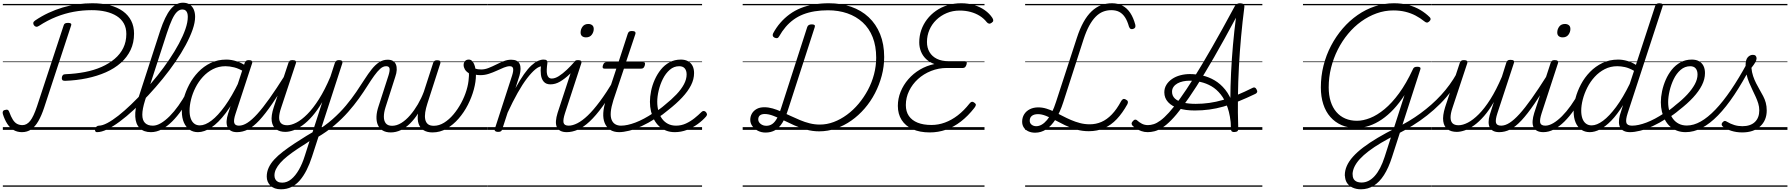

<svg xmlns="http://www.w3.org/2000/svg" viewBox="-21 -959 13221 1418"><path d="M459 -362Q444 -362 439 -368.5Q434 -375 436 -387Q437 -398 443.5 -404.5Q450 -411 463 -411Q538 -414 605.5 -427Q673 -440 728.5 -464.5Q784 -489 825.5 -524Q867 -559 889.5 -605Q912 -651 912 -708Q912 -753 893.5 -786Q875 -819 841 -840.5Q807 -862 760.5 -873Q714 -884 656 -884Q589 -884 523.5 -872Q458 -860 394 -834.5Q330 -809 267 -768Q255 -760 246 -761.5Q237 -763 230 -772Q223 -782 225 -791Q227 -800 239 -808Q286 -840 337.5 -864Q389 -888 443 -904Q497 -920 552 -927.5Q607 -935 661 -935Q733 -935 790 -920Q847 -905 887 -876Q927 -847 948 -805.5Q969 -764 969 -711Q969 -644 943.5 -590Q918 -536 871 -494.5Q824 -453 760.5 -425Q697 -397 620.5 -381Q544 -365 459 -362ZM141 17Q106 17 79 1Q52 -15 32.5 -45Q13 -75 0 -117Q-3 -128 0.5 -136.5Q4 -145 17 -147Q30 -151 36.5 -147.5Q43 -144 47 -133Q60 -97 74 -75Q88 -53 105.5 -44Q123 -35 145 -35Q177 -35 202 -66.5Q227 -98 252 -173L449 -771Q452 -782 459.5 -786Q467 -790 482 -790Q496 -790 502 -785.5Q508 -781 504 -770L305 -164Q286 -106 262.5 -65Q239 -24 209.5 -3.5Q180 17 141 17ZM0 410H873V420H0ZM0 -20H873V0H0ZM0 -505H873V-500H0ZM0 -930H873V-920H0Z M696 17Q686 17 682.5 9.5Q679 2 681 -7Q683 -16 691 -23.5Q699 -31 710 -31Q735 -31 772 -50.5Q809 -70 853.5 -105Q898 -140 946.5 -186.5Q995 -233 1045 -287.5Q1095 -342 1142 -401Q1189 -460 1229.5 -520Q1270 -580 1300.5 -637Q1331 -694 1348.5 -744.5Q1366 -795 1366 -835Q1366 -845 1374 -851Q1382 -857 1393 -857Q1404 -857 1412 -851Q1420 -845 1420 -835Q1420 -793 1401.5 -740Q1383 -687 1350.5 -626.5Q1318 -566 1274.5 -502.5Q1231 -439 1180 -376.5Q1129 -314 1075 -256Q1021 -198 967 -148Q913 -98 863 -61Q813 -24 770.5 -3.5Q728 17 696 17ZM1093 17Q1041 17 1011 -12.5Q981 -42 978 -97.5Q975 -153 999 -229L1162 -732Q1198 -840 1238 -889.5Q1278 -939 1330 -939Q1360 -939 1380 -925.5Q1400 -912 1410 -888.5Q1420 -865 1420 -835Q1420 -822 1412 -816Q1404 -810 1393 -810Q1382 -810 1374 -816Q1366 -822 1366 -835Q1366 -851 1362 -863Q1358 -875 1349 -882Q1340 -889 1325 -889Q1305 -889 1286.5 -871.5Q1268 -854 1250 -815.5Q1232 -777 1211 -713L1050 -217Q1030 -153 1030 -112Q1030 -71 1050 -51Q1070 -31 1107 -31Q1118 -31 1122.5 -23.5Q1127 -16 1125 -7Q1123 2 1114.5 9.5Q1106 17 1093 17ZM868 410H1262V420H868ZM868 -20H1262V0H868ZM868 -505H1262V-500H868ZM868 -930H1262V-920H868Z M1094 17Q1084 17 1079 9.5Q1074 2 1075.5 -7Q1077 -16 1085.5 -23.5Q1094 -31 1109 -31Q1136 -31 1167.5 -49.5Q1199 -68 1232 -101Q1265 -134 1297 -179Q1329 -224 1358 -277Q1363 -287 1372 -286Q1381 -285 1387 -278.5Q1393 -272 1389 -262Q1358 -200 1322.5 -149Q1287 -98 1249.5 -61Q1212 -24 1173 -3.5Q1134 17 1094 17ZM1262 410V420ZM1262 -20V0ZM1262 -505V-500ZM1262 -930V-920Z M1441 17Q1405 17 1378.5 -1.5Q1352 -20 1337 -54.5Q1322 -89 1322 -136Q1322 -180 1336 -232Q1350 -284 1376.5 -334.5Q1403 -385 1443 -427Q1483 -469 1535 -494Q1587 -519 1651 -519Q1688 -519 1727.5 -506Q1767 -493 1799 -470L1786 -427Q1743 -453 1708.5 -461.5Q1674 -470 1644 -470Q1594 -470 1552 -448.5Q1510 -427 1477.5 -391.5Q1445 -356 1423 -312.5Q1401 -269 1390 -224.5Q1379 -180 1379 -141Q1379 -109 1387.5 -84.5Q1396 -60 1413 -46.5Q1430 -33 1455 -33Q1494 -33 1541 -68.5Q1588 -104 1640 -176Q1692 -248 1744 -356L1760 -318Q1703 -199 1647 -125Q1591 -51 1539 -17Q1487 17 1441 17ZM1729 17Q1702 17 1684.5 7Q1667 -3 1659 -21.5Q1651 -40 1652.5 -65Q1654 -90 1664 -121L1786 -494Q1790 -506 1797 -510.5Q1804 -515 1817 -515Q1834 -515 1839.5 -508Q1845 -501 1840 -489L1719 -120Q1703 -72 1709 -51.5Q1715 -31 1743 -31Q1753 -31 1757 -23.5Q1761 -16 1759.5 -7Q1758 2 1750.5 9.5Q1743 17 1729 17ZM1262 410H1897V420H1262ZM1262 -20H1897V0H1262ZM1262 -505H1897V-500H1262ZM1262 -930H1897V-920H1262Z M1729 17Q1719 17 1714 9.5Q1709 2 1710.5 -7Q1712 -16 1720.5 -23.5Q1729 -31 1744 -31Q1773 -31 1806 -52Q1839 -73 1879 -117Q1919 -161 1969.5 -232Q2020 -303 2083 -403Q2089 -414 2098.5 -412.5Q2108 -411 2113.5 -403Q2119 -395 2113 -385Q2043 -271 1990 -193.5Q1937 -116 1893.5 -69.5Q1850 -23 1810.5 -3Q1771 17 1729 17ZM1897 410V420ZM1897 -20V0ZM1897 -505V-500ZM1897 -930V-920Z M2054 439Q2004 439 1976.5 412Q1949 385 1949 345Q1949 311 1963 280Q1977 249 2004 219.5Q2031 190 2069.5 160.5Q2108 131 2155 100Q2177 86 2199 72Q2221 58 2243 44Q2265 30 2287 18L2359 -205Q2323 -144 2286.5 -102Q2250 -60 2214 -34Q2178 -8 2146 3.5Q2114 15 2086 15Q2046 15 2019 -4Q1992 -23 1986 -63.5Q1980 -104 2001 -168L2109 -494Q2113 -506 2119 -510.5Q2125 -515 2139 -515Q2156 -515 2162 -509Q2168 -503 2164 -491L2055 -162Q2041 -121 2040.5 -92Q2040 -63 2055 -48.5Q2070 -34 2100 -34Q2130 -34 2168 -53.5Q2206 -73 2248.5 -115.5Q2291 -158 2334.5 -226.5Q2378 -295 2419 -392L2452 -494Q2457 -506 2463.5 -510.5Q2470 -515 2483 -515Q2499 -515 2505 -508.5Q2511 -502 2506 -488L2283 199Q2266 252 2243.5 296.5Q2221 341 2193.5 373Q2166 405 2131.5 422Q2097 439 2054 439ZM2063 390Q2099 390 2130 364.5Q2161 339 2186.5 294.5Q2212 250 2230 192L2265 83Q2251 93 2236 102.5Q2221 112 2206 121.5Q2191 131 2176 141Q2134 169 2102 194.5Q2070 220 2049 244Q2028 268 2017 290.5Q2006 313 2006 337Q2006 352 2012 364Q2018 376 2030.5 383Q2043 390 2063 390ZM1897 410H2562V420H1897ZM1897 -20H2562V0H1897ZM1897 -505H2562V-500H1897ZM1897 -930H2562V-920H1897Z M2320 57Q2312 61 2304 58.5Q2296 56 2292 48.5Q2288 41 2290 32Q2292 23 2304 16Q2378 -28 2434.5 -78Q2491 -128 2534 -179.5Q2577 -231 2610.5 -280.5Q2644 -330 2671.5 -373Q2699 -416 2725 -448.5Q2751 -481 2779.5 -499.5Q2808 -518 2842 -518Q2854 -518 2859 -510.5Q2864 -503 2862 -494Q2860 -485 2852 -477.5Q2844 -470 2831 -470Q2808 -470 2787 -451Q2766 -432 2742.5 -399.5Q2719 -367 2692 -324Q2665 -281 2630 -232Q2595 -183 2550.5 -132.5Q2506 -82 2449 -33.5Q2392 15 2320 57ZM2562 410H2668V420H2562ZM2562 -20H2668V0H2562ZM2562 -505H2668V-500H2562ZM2562 -930H2668V-920H2562Z M2865 19Q2829 19 2805 4.5Q2781 -10 2769.5 -36.5Q2758 -63 2759.5 -98.5Q2761 -134 2775 -175L2848 -401Q2859 -436 2856 -453Q2853 -470 2831 -470Q2821 -470 2816.5 -477.5Q2812 -485 2813.5 -494Q2815 -503 2822.5 -510.5Q2830 -518 2842 -518Q2866 -518 2881 -509Q2896 -500 2903 -483Q2910 -466 2909 -442.5Q2908 -419 2898 -391L2826 -166Q2814 -128 2814 -97Q2814 -66 2828.5 -48Q2843 -30 2875 -30Q2909 -30 2943 -51Q2977 -72 3008 -108Q3039 -144 3065 -188.5Q3091 -233 3109 -281L3178 -494Q3181 -504 3187.5 -509Q3194 -514 3207 -514Q3224 -514 3229 -508Q3234 -502 3231 -491L3135 -193Q3124 -159 3119.5 -129.5Q3115 -100 3119.5 -77.5Q3124 -55 3139 -42.5Q3154 -30 3183 -30Q3222 -30 3259 -53Q3296 -76 3328 -114Q3360 -152 3385 -198.5Q3410 -245 3424.5 -293Q3439 -341 3441 -383Q3442 -392 3442.5 -401Q3443 -410 3442 -418Q3421 -431 3412 -447Q3403 -463 3403 -479Q3403 -496 3413 -507.5Q3423 -519 3441 -519Q3454 -519 3463.5 -510.5Q3473 -502 3480 -486.5Q3487 -471 3490.5 -450Q3494 -429 3494 -405Q3494 -356 3478.5 -298.5Q3463 -241 3434.5 -185Q3406 -129 3366 -83Q3326 -37 3277.5 -9Q3229 19 3173 19Q3134 19 3108 3Q3082 -13 3071 -44Q3060 -75 3066 -120Q3039 -78 3007 -46.5Q2975 -15 2939 2Q2903 19 2865 19ZM2668 410H3556V420H2668ZM2668 -20H3556V0H2668ZM2668 -505H3556V-500H2668ZM2668 -930H3556V-920H2668Z M3527 -404Q3503 -404 3486.5 -408.5Q3470 -413 3459 -417L3462 -466Q3474 -458 3490 -452Q3506 -446 3533 -446Q3560 -446 3587.5 -457Q3615 -468 3643 -482Q3671 -496 3698.5 -507Q3726 -518 3754 -518Q3762 -518 3765 -510.5Q3768 -503 3767 -494Q3766 -485 3760.5 -477.5Q3755 -470 3744 -470Q3725 -470 3700.5 -460Q3676 -450 3648 -437Q3620 -424 3589.5 -414Q3559 -404 3527 -404ZM3555 410H3580V420H3555ZM3555 -20H3580V0H3555ZM3555 -505H3580V-500H3555ZM3555 -930H3580V-920H3555Z M3657 15Q3645 15 3637.5 10Q3630 5 3633 -6L3761 -401Q3772 -436 3768.5 -453Q3765 -470 3744 -470Q3734 -470 3730 -477.5Q3726 -485 3727.5 -494Q3729 -503 3736.5 -510.5Q3744 -518 3755 -518Q3779 -518 3794.5 -510Q3810 -502 3817 -486.5Q3824 -471 3823.5 -449.5Q3823 -428 3816 -402L3786 -308Q3820 -370 3849 -411Q3878 -452 3903.5 -475.5Q3929 -499 3951.5 -509Q3974 -519 3993 -519Q4005 -519 4009.5 -511.5Q4014 -504 4012.5 -494Q4011 -484 4003 -477Q3995 -470 3983 -470Q3961 -470 3933 -447Q3905 -424 3871.5 -380.5Q3838 -337 3802 -273Q3766 -209 3728 -127L3688 -4Q3685 6 3678.5 10.5Q3672 15 3657 15ZM3581 410H3985V420H3581ZM3581 -20H3985V0H3581ZM3581 -505H3985V-500H3581ZM3581 -930H3985V-920H3581Z M4044 -336Q4012 -336 3995 -355.5Q3978 -375 3974 -406.5Q3970 -438 3974 -473L3993 -519Q4010 -519 4016 -513.5Q4022 -508 4022 -496Q4018 -468 4017 -446.5Q4016 -425 4019.5 -410Q4023 -395 4031.5 -387Q4040 -379 4054 -379Q4078 -379 4106.5 -397Q4135 -415 4166 -444.5Q4197 -474 4226 -507Q4233 -515 4241.5 -510.5Q4250 -506 4254 -496.5Q4258 -487 4251 -478Q4219 -442 4184.5 -409.5Q4150 -377 4115.5 -356.5Q4081 -336 4044 -336ZM3985 410H4008V420H3985ZM3985 -20H4008V0H3985ZM3985 -505H4008V-500H3985ZM3985 -930H4008V-920H3985Z M4165 17Q4136 17 4117.5 7Q4099 -3 4091 -21.5Q4083 -40 4085 -66.5Q4087 -93 4097 -125L4218 -494Q4222 -506 4228 -510.5Q4234 -515 4248 -515Q4264 -515 4270 -509Q4276 -503 4272 -491L4152 -124Q4136 -75 4141 -53Q4146 -31 4179 -31Q4189 -31 4193.5 -23.5Q4198 -16 4196.5 -7Q4195 2 4187 9.5Q4179 17 4165 17ZM4307 -683Q4289 -683 4278 -692Q4267 -701 4267 -719Q4267 -743 4281.5 -762.5Q4296 -782 4324 -782Q4341 -782 4352.5 -773Q4364 -764 4364 -745Q4364 -722 4349.5 -702.5Q4335 -683 4307 -683ZM4007 410H4332V420H4007ZM4007 -20H4332V0H4007ZM4007 -505H4332V-500H4007ZM4007 -930H4332V-920H4007Z M4164 17Q4154 17 4149 9.5Q4144 2 4145.5 -7Q4147 -16 4155.5 -23.5Q4164 -31 4179 -31Q4208 -31 4243.5 -49Q4279 -67 4320 -106Q4361 -145 4409 -209.5Q4457 -274 4513 -367Q4520 -378 4529 -377Q4538 -376 4542.5 -367.5Q4547 -359 4541 -348Q4481 -244 4430 -174Q4379 -104 4334 -62Q4289 -20 4247 -1.5Q4205 17 4164 17ZM4332 410V420ZM4332 -20V0ZM4332 -505V-500ZM4332 -930V-920Z M4553 17Q4511 17 4484.5 -1Q4458 -19 4445 -50.5Q4432 -82 4434.5 -125Q4437 -168 4454 -219L4531 -452H4444Q4433 -452 4430.5 -458.5Q4428 -465 4432 -477Q4436 -489 4442 -494.5Q4448 -500 4458 -500H4547L4615 -709Q4619 -721 4625.5 -725.5Q4632 -730 4646 -730Q4663 -730 4669 -724Q4675 -718 4671 -706L4602 -500H4729Q4740 -500 4742 -494Q4744 -488 4741 -476Q4737 -463 4731 -457.5Q4725 -452 4714 -452H4587L4509 -219Q4493 -168 4490 -132.5Q4487 -97 4496 -74.5Q4505 -52 4523 -41.5Q4541 -31 4564 -31Q4574 -31 4579 -23.5Q4584 -16 4583 -7Q4582 2 4574.5 9.5Q4567 17 4553 17ZM4332 410H4720V420H4332ZM4332 -20H4720V0H4332ZM4332 -505H4720V-500H4332ZM4332 -930H4720V-920H4332Z M4550 17Q4538 17 4534 9.5Q4530 2 4533 -7Q4536 -16 4544.5 -23.5Q4553 -31 4566 -31Q4611 -31 4672 -54Q4733 -77 4805 -125Q4813 -130 4819 -127Q4825 -124 4829 -116Q4833 -108 4831.5 -99.5Q4830 -91 4823 -86Q4767 -50 4717 -27Q4667 -4 4625 6.5Q4583 17 4550 17ZM4719 410V420ZM4719 -20V0ZM4719 -505V-500ZM4719 -930V-920Z M4808 -124Q4829 -138 4850 -153Q4871 -168 4889 -184Q4939 -224 4975 -262Q5011 -300 5030.5 -337Q5050 -374 5050 -409Q5050 -437 5036.5 -453.5Q5023 -470 4995 -470Q4956 -470 4925.5 -443.5Q4895 -417 4874.5 -376Q4854 -335 4843.5 -290Q4833 -245 4833 -208Q4833 -170 4842 -138Q4851 -106 4868.5 -82Q4886 -58 4912 -44.5Q4938 -31 4972 -31Q5010 -31 5044 -46.5Q5078 -62 5107.5 -85.5Q5137 -109 5160 -132Q5168 -140 5176.5 -139.5Q5185 -139 5192 -132Q5198 -125 5200 -117Q5202 -109 5194 -99Q5168 -69 5131.5 -42.5Q5095 -16 5052 0.5Q5009 17 4962 17Q4927 17 4898 5.5Q4869 -6 4847 -26.5Q4825 -47 4810 -75Q4795 -103 4787 -136.5Q4779 -170 4779 -207Q4779 -244 4787.5 -286.5Q4796 -329 4814.5 -370.5Q4833 -412 4860 -445.5Q4887 -479 4924 -499Q4961 -519 5008 -519Q5039 -519 5061 -506.5Q5083 -494 5094 -472Q5105 -450 5105 -419Q5105 -374 5082.5 -329.5Q5060 -285 5017.5 -239.5Q4975 -194 4915 -147Q4894 -129 4872 -113Q4850 -97 4826 -82ZM4720 410H5164V420H4720ZM4720 -20H5164V0H4720ZM4720 -505H5164V-500H4720ZM4720 -930H5164V-920H4720Z M5633 20Q5602 20 5576.5 7Q5551 -6 5535.5 -27.5Q5520 -49 5520 -74Q5520 -99 5532 -120Q5544 -141 5567 -154Q5590 -167 5624 -167Q5654 -167 5685.5 -158Q5717 -149 5750 -134Q5783 -119 5817.5 -103Q5852 -87 5887.5 -72Q5923 -57 5959.5 -48Q5996 -39 6034 -39Q6086 -39 6136.5 -58Q6187 -77 6234 -111.5Q6281 -146 6320 -192.5Q6359 -239 6388.5 -294Q6418 -349 6434 -410Q6450 -471 6450 -533Q6450 -619 6424 -684.5Q6398 -750 6350 -794Q6302 -838 6237 -860.5Q6172 -883 6094 -883Q6042 -883 5996 -875.5Q5950 -868 5911.5 -853Q5873 -838 5840.5 -814.5Q5808 -791 5781.5 -760Q5755 -729 5733 -690Q5727 -679 5718.5 -677.5Q5710 -676 5699 -681Q5689 -686 5686.5 -694Q5684 -702 5689 -713Q5712 -756 5742.5 -791Q5773 -826 5810.5 -853.5Q5848 -881 5892.5 -899Q5937 -917 5989.5 -926Q6042 -935 6101 -935Q6190 -935 6265 -909Q6340 -883 6394.5 -832Q6449 -781 6479 -707Q6509 -633 6509 -538Q6509 -468 6491 -400Q6473 -332 6441 -270.5Q6409 -209 6364.5 -157.5Q6320 -106 6266.5 -68.5Q6213 -31 6153 -10Q6093 11 6029 11Q5981 11 5934.5 -1.5Q5888 -14 5845 -33.5Q5802 -53 5763 -72Q5724 -91 5689.5 -104Q5655 -117 5627 -117Q5604 -117 5591.5 -107Q5579 -97 5579 -77Q5579 -58 5596.5 -44Q5614 -30 5639 -30Q5664 -30 5683.5 -44Q5703 -58 5718.5 -87Q5734 -116 5748 -161L5941 -760Q5945 -770 5953 -774.5Q5961 -779 5975 -779Q5989 -779 5994.5 -774Q6000 -769 5996 -758L5800 -152Q5781 -91 5757.5 -53Q5734 -15 5703.5 2.5Q5673 20 5633 20ZM5464 410H6524V420H5464ZM5464 -20H6524V0H5464ZM5464 -505H6524V-500H5464ZM5464 -930H6524V-920H5464Z M6846 19Q6771 19 6718.5 -5Q6666 -29 6638 -73Q6610 -117 6610 -177Q6610 -231 6630.5 -281.5Q6651 -332 6687.5 -374Q6724 -416 6773 -445Q6822 -474 6880 -486Q6844 -499 6819 -522.5Q6794 -546 6781 -578Q6768 -610 6768 -646Q6768 -694 6783 -737Q6798 -780 6825.5 -816Q6853 -852 6891.5 -879Q6930 -906 6977 -920.5Q7024 -935 7078 -935Q7129 -935 7173.5 -921.5Q7218 -908 7252.5 -883.5Q7287 -859 7308 -827Q7315 -816 7314.5 -807Q7314 -798 7303 -791Q7293 -783 7283.5 -784.5Q7274 -786 7266 -796Q7245 -823 7214.5 -842Q7184 -861 7146.5 -871Q7109 -881 7067 -881Q7015 -881 6971 -862.5Q6927 -844 6894 -812Q6861 -780 6843 -738Q6825 -696 6825 -649Q6825 -606 6844 -574Q6863 -542 6898.5 -524.5Q6934 -507 6985 -507H7104Q7114 -507 7117.5 -501.5Q7121 -496 7117 -482Q7113 -469 7106.5 -463Q7100 -457 7091 -457H6972Q6911 -457 6855.5 -435Q6800 -413 6758.5 -375Q6717 -337 6693 -287.5Q6669 -238 6669 -183Q6669 -135 6691.5 -102.5Q6714 -70 6756 -53Q6798 -36 6858 -36Q6909 -36 6958 -54Q7007 -72 7052.5 -107Q7098 -142 7139 -194Q7148 -206 7157.5 -207Q7167 -208 7177 -199Q7187 -192 7186 -183.5Q7185 -175 7175 -162Q7128 -102 7075.5 -61.5Q7023 -21 6965.5 -1Q6908 19 6846 19ZM6524 410H7250V420H6524ZM6524 -20H7250V0H6524ZM6524 -505H7250V-500H6524ZM6524 -930H7250V-920H6524Z M7624 21Q7596 21 7574 11Q7552 1 7540 -17.5Q7528 -36 7528 -60Q7528 -91 7543 -115Q7558 -139 7585 -152.5Q7612 -166 7647 -166Q7677 -166 7706.5 -157Q7736 -148 7765.5 -133.5Q7795 -119 7825.5 -103Q7856 -87 7888.5 -73Q7921 -59 7955.5 -50Q7990 -41 8028 -41Q8073 -41 8113.5 -58.5Q8154 -76 8190.5 -114Q8227 -152 8259 -212Q8265 -223 8273.5 -227Q8282 -231 8295 -223Q8306 -218 8308.5 -209Q8311 -200 8305 -189Q8269 -124 8227 -79.5Q8185 -35 8134 -12.5Q8083 10 8020 10Q7972 10 7928 -2.5Q7884 -15 7845 -34Q7806 -53 7770.5 -72Q7735 -91 7703.5 -103.5Q7672 -116 7645 -116Q7616 -116 7600 -103.5Q7584 -91 7584 -67Q7584 -49 7598 -38Q7612 -27 7632 -27Q7673 -27 7711.5 -72.5Q7750 -118 7778 -206L7932 -679Q7954 -747 7981 -795.5Q8008 -844 8040.5 -875Q8073 -906 8110.5 -920.5Q8148 -935 8192 -935Q8235 -935 8269 -917Q8303 -899 8326.5 -863.5Q8350 -828 8364 -775Q8366 -763 8362.5 -756Q8359 -749 8347 -745Q8337 -742 8329.5 -745.5Q8322 -749 8317 -762Q8305 -805 8287.5 -831.5Q8270 -858 8245.5 -871Q8221 -884 8186 -884Q8154 -884 8125 -872.5Q8096 -861 8070.5 -835Q8045 -809 8023 -768.5Q8001 -728 7982 -670L7832 -205Q7808 -130 7776 -79.5Q7744 -29 7706 -4Q7668 21 7624 21ZM7550 410H8357V420H7550ZM7550 -20H8357V0H7550ZM7550 -505H8357V-500H7550ZM7550 -930H8357V-920H7550Z M8455 17Q8430 17 8408 9Q8386 1 8370 -9.5Q8354 -20 8344 -30Q8337 -37 8336.5 -45.5Q8336 -54 8346 -65Q8355 -75 8363 -75.5Q8371 -76 8377 -70Q8392 -56 8412 -45.5Q8432 -35 8457 -35Q8477 -35 8499.5 -42Q8522 -49 8549.5 -69Q8577 -89 8612.5 -128Q8648 -167 8693.5 -230Q8739 -293 8797.5 -386.5Q8856 -480 8930 -609Q9004 -738 9096 -909Q9102 -922 9112 -928.5Q9122 -935 9137 -935Q9154 -935 9162.5 -928Q9171 -921 9169 -906Q9155 -798 9145 -688Q9135 -578 9129 -467Q9123 -356 9121.5 -242Q9120 -128 9124 -10Q9125 2 9119 8.5Q9113 15 9098 16Q9084 17 9077.5 12.5Q9071 8 9070 -6Q9065 -113 9065.5 -217Q9066 -321 9071 -423Q9076 -525 9085 -626.5Q9094 -728 9107 -828Q9018 -662 8946 -537Q8874 -412 8816 -322Q8758 -232 8712 -170.5Q8666 -109 8629 -71.5Q8592 -34 8561.5 -15Q8531 4 8505 10.5Q8479 17 8455 17ZM9071 -21Q9066 -104 9046 -163Q9026 -222 8995 -261Q8964 -300 8926 -322Q8888 -344 8846 -353.5Q8804 -363 8763 -363Q8739 -363 8716 -358Q8693 -353 8675 -343Q8657 -333 8646 -317.5Q8635 -302 8635 -281Q8635 -251 8656.5 -231Q8678 -211 8717.5 -201.5Q8757 -192 8810 -192Q8861 -192 8910.5 -199Q8960 -206 9010.5 -220.5Q9061 -235 9115.5 -257.5Q9170 -280 9232 -311Q9240 -315 9247 -312Q9254 -309 9259 -299Q9266 -287 9263.5 -279Q9261 -271 9251 -266Q9184 -234 9126 -210.5Q9068 -187 9015 -172Q8962 -157 8910.5 -150Q8859 -143 8803 -143Q8735 -143 8684.5 -158.5Q8634 -174 8606 -204.5Q8578 -235 8578 -277Q8578 -308 8593.5 -333Q8609 -358 8635.5 -376Q8662 -394 8696 -403Q8730 -412 8766 -412Q8812 -412 8859 -401.5Q8906 -391 8949.5 -365.5Q8993 -340 9028 -296.5Q9063 -253 9084.5 -188Q9106 -123 9109 -32ZM8337 410H9302V420H8337ZM8337 -20H9302V0H8337ZM8337 -505H9302V-500H8337ZM8337 -930H9302V-920H8337Z M10030 439Q9996 439 9968.5 426.5Q9941 414 9926.5 391Q9912 368 9912 335Q9912 323 9920.5 316Q9929 309 9940.5 308.5Q9952 308 9960.5 314Q9969 320 9969 332Q9969 360 9986 374.5Q10003 389 10035 389Q10088 389 10131.5 341Q10175 293 10205 200L10352 -257Q10314 -198 10272 -153Q10230 -108 10184.5 -77Q10139 -46 10091.5 -30Q10044 -14 9996 -14Q9935 -14 9887 -35Q9839 -56 9804.5 -95Q9770 -134 9752 -189.5Q9734 -245 9734 -313Q9734 -396 9753.5 -474Q9773 -552 9809.5 -621.5Q9846 -691 9895.5 -748.5Q9945 -806 10005.5 -848Q10066 -890 10134 -912.5Q10202 -935 10274 -935Q10332 -935 10380.5 -922Q10429 -909 10468.5 -885.5Q10508 -862 10538 -832Q10545 -826 10544.5 -817.5Q10544 -809 10534 -800Q10524 -791 10515.5 -792.5Q10507 -794 10499 -801Q10468 -826 10433.5 -844Q10399 -862 10358.5 -872Q10318 -882 10269 -882Q10206 -882 10146 -860.5Q10086 -839 10032.5 -800.5Q9979 -762 9935 -709Q9891 -656 9859 -592.5Q9827 -529 9809.5 -458.5Q9792 -388 9792 -314Q9792 -256 9806.5 -210Q9821 -164 9848.5 -132Q9876 -100 9914.5 -83.5Q9953 -67 10001 -67Q10046 -67 10098 -87.5Q10150 -108 10204.5 -153Q10259 -198 10312 -270.5Q10365 -343 10413 -446Q10417 -457 10424.5 -461.5Q10432 -466 10446 -466Q10476 -466 10469 -447L10259 203Q10234 281 10200.5 333.5Q10167 386 10124.5 412.5Q10082 439 10030 439ZM9602 410H10499V420H9602ZM9602 -20H10499V0H9602ZM9602 -505H10499V-500H9602ZM9602 -930H10499V-920H9602Z M9911 335Q9911 300 9926 266Q9941 232 9971.5 198Q10002 164 10047.5 129.5Q10093 95 10153.5 59Q10214 23 10290 -15Q10339 -38 10384 -65Q10429 -92 10470.5 -122.5Q10512 -153 10550 -186.5Q10588 -220 10622 -257Q10656 -294 10685 -334Q10714 -374 10738 -417Q10744 -429 10753 -428Q10762 -427 10767 -419Q10772 -411 10767 -400Q10738 -343 10700 -291Q10662 -239 10616 -193Q10570 -147 10518.5 -106.5Q10467 -66 10412 -32Q10357 2 10300 31Q10233 64 10180 95.5Q10127 127 10087.5 157Q10048 187 10021.5 216Q9995 245 9981.5 274Q9968 303 9968 332Q9968 345 9959.5 351.5Q9951 358 9939.5 359Q9928 360 9919.5 354Q9911 348 9911 335ZM10498 410H10548V420H10498ZM10498 -20H10548V0H10498ZM10498 -505H10548V-500H10498ZM10498 -930H10548V-920H10498Z M10738 15Q10697 15 10670.5 -4Q10644 -23 10638 -63.5Q10632 -104 10652 -168L10760 -494Q10765 -506 10771 -510.5Q10777 -515 10791 -515Q10807 -515 10813 -509Q10819 -503 10815 -491L10706 -162Q10692 -121 10692 -92Q10692 -63 10706.5 -48.5Q10721 -34 10751 -34Q10782 -34 10820 -53.5Q10858 -73 10900.5 -115.5Q10943 -158 10986 -226Q11029 -294 11071 -392L11104 -497Q11109 -509 11115 -513Q11121 -517 11135 -517Q11151 -517 11157.5 -511.5Q11164 -506 11160 -494L11038 -123Q11022 -74 11027.5 -52.5Q11033 -31 11066 -31Q11076 -31 11080 -23.5Q11084 -16 11082.5 -7Q11081 2 11073.5 9.5Q11066 17 11052 17Q11025 17 11007.5 8Q10990 -1 10981.5 -17.5Q10973 -34 10973 -57.5Q10973 -81 10981 -109L11012 -206Q10977 -145 10940 -102.5Q10903 -60 10867 -34Q10831 -8 10798 3.5Q10765 15 10738 15ZM10549 410H11220V420H10549ZM10549 -20H11220V0H10549ZM10549 -505H11220V-500H10549ZM10549 -930H11220V-920H10549Z M11051 17Q11041 17 11036 9.5Q11031 2 11032.5 -7Q11034 -16 11042.5 -23.5Q11051 -31 11066 -31Q11095 -31 11128 -52Q11161 -73 11201 -117Q11241 -161 11291.5 -232Q11342 -303 11405 -403Q11411 -414 11420.5 -412.5Q11430 -411 11435.5 -403Q11441 -395 11435 -385Q11365 -271 11312 -193.5Q11259 -116 11215.5 -69.5Q11172 -23 11132.5 -3Q11093 17 11051 17ZM11219 410V420ZM11219 -20V0ZM11219 -505V-500ZM11219 -930V-920Z M11378 17Q11349 17 11330.5 7Q11312 -3 11304 -21.5Q11296 -40 11298 -66.5Q11300 -93 11310 -125L11431 -494Q11435 -506 11441 -510.5Q11447 -515 11461 -515Q11477 -515 11483 -509Q11489 -503 11485 -491L11365 -124Q11349 -75 11354 -53Q11359 -31 11392 -31Q11402 -31 11406.5 -23.5Q11411 -16 11409.5 -7Q11408 2 11400 9.5Q11392 17 11378 17ZM11520 -683Q11502 -683 11491 -692Q11480 -701 11480 -719Q11480 -743 11494.5 -762.5Q11509 -782 11537 -782Q11554 -782 11565.5 -773Q11577 -764 11577 -745Q11577 -722 11562.5 -702.5Q11548 -683 11520 -683ZM11220 410H11545V420H11220ZM11220 -20H11545V0H11220ZM11220 -505H11545V-500H11220ZM11220 -930H11545V-920H11220Z M11377 17Q11367 17 11362 9.5Q11357 2 11358.5 -7Q11360 -16 11368.5 -23.5Q11377 -31 11392 -31Q11419 -31 11450.5 -49.5Q11482 -68 11515 -101Q11548 -134 11580 -179Q11612 -224 11641 -277Q11646 -287 11655 -286Q11664 -285 11670 -278.5Q11676 -272 11672 -262Q11641 -200 11605.5 -149Q11570 -98 11532.5 -61Q11495 -24 11456 -3.5Q11417 17 11377 17ZM11545 410V420ZM11545 -20V0ZM11545 -505V-500ZM11545 -930V-920Z M11720 17Q11684 17 11657 -1.5Q11630 -20 11615.5 -54.5Q11601 -89 11601 -136Q11601 -181 11614.5 -233Q11628 -285 11655 -336Q11682 -387 11722 -428Q11762 -469 11814 -494Q11866 -519 11930 -519Q11962 -519 11997 -509Q12032 -499 12061 -480L12203 -914Q12207 -926 12214 -930.5Q12221 -935 12234 -935Q12252 -935 12257 -928Q12262 -921 12257 -909L12000 -123Q11984 -74 11990.5 -52.5Q11997 -31 12032 -31Q12040 -31 12044 -23.5Q12048 -16 12046.5 -7Q12045 2 12038 9.5Q12031 17 12018 17Q11990 17 11972 8Q11954 -1 11945 -17Q11936 -33 11935.5 -56Q11935 -79 11942 -107L11966 -183Q11922 -112 11879 -68Q11836 -24 11796 -3.5Q11756 17 11720 17ZM11734 -33Q11772 -33 11818 -67Q11864 -101 11914.5 -169Q11965 -237 12015 -339L12047 -436Q12010 -457 11980 -463.5Q11950 -470 11923 -470Q11873 -470 11831 -448.5Q11789 -427 11756.5 -391.5Q11724 -356 11702 -312.5Q11680 -269 11668.5 -224.5Q11657 -180 11657 -141Q11657 -109 11665.5 -84.5Q11674 -60 11691.5 -46.5Q11709 -33 11734 -33ZM11545 410H12186V420H11545ZM11545 -20H12186V0H11545ZM11545 -505H12186V-500H11545ZM11545 -930H12186V-920H11545Z M12017 17Q12005 17 12001 9.5Q11997 2 12000 -7Q12003 -16 12011.5 -23.5Q12020 -31 12033 -31Q12078 -31 12139 -54Q12200 -77 12272 -125Q12280 -130 12286 -127Q12292 -124 12296 -116Q12300 -108 12298.5 -99.5Q12297 -91 12290 -86Q12234 -50 12184 -27Q12134 -4 12092 6.5Q12050 17 12017 17ZM12186 410V420ZM12186 -20V0ZM12186 -505V-500ZM12186 -930V-920Z M12270 -121Q12293 -135 12314.5 -151Q12336 -167 12355 -184Q12405 -223 12440.5 -261.5Q12476 -300 12496 -337Q12516 -374 12516 -409Q12516 -437 12502.5 -453.5Q12489 -470 12461 -470Q12451 -470 12446.5 -477Q12442 -484 12443.5 -494Q12445 -504 12453 -511.5Q12461 -519 12474 -519Q12506 -519 12527.5 -506.5Q12549 -494 12560 -472Q12571 -450 12571 -419Q12571 -375 12548.5 -330Q12526 -285 12483.5 -239Q12441 -193 12380 -146Q12359 -128 12336.5 -112Q12314 -96 12290 -81ZM12186 410H12630V420H12186ZM12186 -20H12630V0H12186ZM12186 -505H12630V-500H12186ZM12186 -930H12630V-920H12186Z M12428 17Q12393 17 12364 6Q12335 -5 12313 -25Q12291 -45 12276 -73Q12261 -101 12253 -134Q12245 -167 12245 -204Q12245 -242 12254 -285Q12263 -328 12281 -369.5Q12299 -411 12326 -444.5Q12353 -478 12390 -498.5Q12427 -519 12474 -519Q12483 -519 12486 -511.5Q12489 -504 12487 -494.5Q12485 -485 12478.5 -477.5Q12472 -470 12463 -470Q12422 -470 12391 -443Q12360 -416 12340 -374.5Q12320 -333 12309.5 -287.5Q12299 -242 12299 -205Q12299 -169 12308 -137.5Q12317 -106 12334 -82.5Q12351 -59 12377 -45.5Q12403 -32 12437 -32Q12487 -32 12539.5 -61.5Q12592 -91 12648 -149.5Q12704 -208 12762.5 -294Q12821 -380 12882 -492Q12887 -500 12896 -498.5Q12905 -497 12911.5 -489.5Q12918 -482 12912 -471Q12849 -351 12788 -259.5Q12727 -168 12667 -106.5Q12607 -45 12547.5 -14Q12488 17 12428 17ZM12630 410V420ZM12630 -20V0ZM12630 -505V-500ZM12630 -930V-920Z M12846 19Q12803 19 12765 7Q12727 -5 12703 -24Q12694 -32 12694 -40.5Q12694 -49 12702 -57Q12711 -66 12717.5 -66Q12724 -66 12735 -59Q12760 -44 12788 -35.5Q12816 -27 12847 -27Q12907 -27 12939.5 -58Q12972 -89 12972 -144Q12972 -170 12964.5 -194.5Q12957 -219 12945.5 -244Q12934 -269 12921.5 -295Q12909 -321 12897 -349.5Q12885 -378 12878 -410Q12871 -442 12871 -478Q12871 -518 12887 -536Q12903 -554 12925 -554Q12939 -554 12945.5 -546.5Q12952 -539 12952 -528Q12952 -515 12942.5 -498.5Q12933 -482 12914 -458Q12917 -425 12926.5 -397Q12936 -369 12948.5 -344.5Q12961 -320 12974.5 -296.5Q12988 -273 13000.5 -249.5Q13013 -226 13020 -200Q13027 -174 13027 -143Q13027 -70 12978.5 -25.5Q12930 19 12846 19ZM12630 410H13180V420H12630ZM12630 -20H13180V0H12630ZM12630 -505H13180V-500H12630ZM12630 -930H13180V-920H12630Z"/></svg>

Font: Playwrite DE LA Guides
Style: Regular
Weight: 400
Designer: Veronika Burian, José Scaglione
Foundry: TypeTogether
Version: Version 1.003